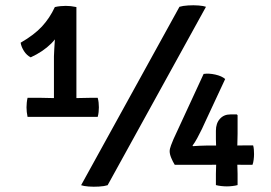

<svg xmlns="http://www.w3.org/2000/svg" viewBox="-20 -709 1039 735"><path d="M272.5 -298.5H186.5V-493.5Q186.5 -505 187.8 -521.8Q189 -538.5 190 -556.8Q191 -575 190.5 -590L190 -682Q201 -684.5 211.8 -685.5Q222.5 -686.5 232 -686.5Q242 -686.5 251 -685.5Q260 -684.5 272.5 -682ZM138.5 -334.5Q147.5 -334.5 162.8 -334Q178 -333.5 186.5 -333.5H272.5Q280.5 -333.5 297.2 -334Q314 -334.5 322.5 -334.5H354Q356.5 -326 357.5 -316.5Q358.5 -307 358.5 -298Q358.5 -289.5 357.5 -280Q356.5 -270.5 354 -261.5H85.5Q83.5 -271.5 82.5 -280.2Q81.5 -289 81.5 -298Q81.5 -306.5 82.5 -316.2Q83.5 -326 85.5 -334.5ZM59 -545.5Q111 -575.5 140.8 -607.8Q170.5 -640 190 -682L221.5 -621Q208 -574 176.2 -542.5Q144.5 -511 97.5 -489.5Q82.5 -497 72 -513.2Q61.5 -529.5 59 -545.5ZM667 -683Q680 -687 700.5 -688.2Q721 -689.5 740.2 -688Q759.5 -686.5 768.5 -683L392 0Q379.5 4 359 5.2Q338.5 6.5 319.2 5Q300 3.5 290.5 0ZM649 -78Q641.5 -90 635.5 -104.5Q629.5 -119 629.5 -130Q629.5 -139 634.8 -153Q640 -167 644 -176L759.5 -426Q779.5 -429 804.2 -423.5Q829 -418 842 -406.5L766.5 -244.5Q761 -232 752.8 -214.8Q744.5 -197.5 735.2 -180.5Q726 -163.5 717 -151.5L718.5 -149.5Q731 -150.5 744.2 -151Q757.5 -151.5 769.5 -151.8Q781.5 -152 788 -152H889Q896.5 -152 905 -152.2Q913.5 -152.5 921 -152.5H949Q951 -146 951.8 -136.5Q952.5 -127 952.5 -119Q952.5 -109 951 -97.2Q949.5 -85.5 946.5 -78H919.5Q913 -78 904 -78.2Q895 -78.5 888.5 -78.5H807.5Q800 -78.5 788.5 -78.2Q777 -78 767.5 -78ZM806.5 -43.5Q806.5 -52.5 807 -61.8Q807.5 -71 807.5 -78.5V-143Q807.5 -148 807 -159.2Q806.5 -170.5 806.5 -176V-208.5Q806.5 -237 821.8 -254Q837 -271 862 -271H886.5L889.5 -268V-196.5Q889.5 -186.5 889 -174Q888.5 -161.5 888.5 -152V-78.5Q888.5 -71 889 -61.8Q889.5 -52.5 889.5 -43.5V-0.5Q880.5 2 869.5 3.2Q858.5 4.5 848.5 4.5Q838 4.5 826.8 3.2Q815.5 2 806.5 -0.5Z"/></svg>

Font: Signika
Style: Regular
Weight: 400
Designer: Anna Giedry
Foundry: Anna Giedry
Version: Version 2.001